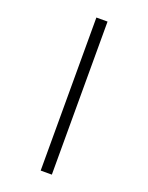

<svg xmlns="http://www.w3.org/2000/svg" viewBox="-180 -850 911 1180"><g transform="rotate(20 275.5 -259.5)"><path d="M239 -760H312V241H239Z"/></g></svg>

Font: Noto Sans Tifinagh Hawad
Style: Regular
Weight: 400
Designer: JamraPatel
Foundry: JamraPatel LLC
Version: Version 2.006; ttfautohint (v1.8.4.7-5d5b)